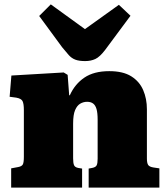

<svg xmlns="http://www.w3.org/2000/svg" viewBox="-20 -857 765 877"><path d="M31 0V-88L63 -94Q79 -97 84 -105.5Q89 -114 89 -141V-354Q89 -383 83 -395Q77 -407 54 -411L24 -415L32 -512L271 -526L289 -515L296 -422H299Q322 -473 365.5 -502.5Q409 -532 479 -532Q542 -532 579.5 -508.5Q617 -485 634 -445.5Q651 -406 651 -358V-133Q651 -113 656.5 -104Q662 -95 681 -92L708 -88V0H385V-87L401 -90Q417 -93 421.5 -102Q426 -111 426 -132V-310Q426 -341 421 -358.5Q416 -376 405.5 -384Q395 -392 378 -392Q361 -392 346.5 -383.5Q332 -375 323 -354Q314 -333 314 -292V-134Q314 -113 318 -103Q322 -93 337 -90L355 -87V0ZM369 -578Q341 -578 324 -584.5Q307 -591 294 -605.5Q281 -620 264 -641L159 -784L212 -837L368 -724L523 -835L576 -785L461 -630Q436 -597 415.5 -587.5Q395 -578 369 -578Z"/></svg>

Font: Literata 18pt Black
Style: Regular
Weight: 900
Designer: Latin by Veronika Burian and Jose Scaglione. Greek by Irene Vlachou. Cyrillic by Vera Evstafieva.
Foundry: TypeTogether
Version: Version 3.103;gftools[0.9.29]